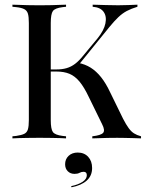

<svg xmlns="http://www.w3.org/2000/svg" viewBox="-20 -591 646 820"><path d="M140.3 -2.4Q117.7 -2.4 97.2 -2Q76.6 -1.6 60.5 -1.2Q44.4 -0.8 33.1 0V-8.9L49.2 -10.5Q71.8 -13.7 83.5 -19.4Q95.2 -25 99.2 -38.7Q103.2 -52.4 103.2 -78.2V-492.7Q103.2 -519.4 99.2 -532.7Q95.2 -546 83.5 -552Q71.8 -558.1 49.2 -560.5L33.1 -562.1V-571Q44.4 -571 60.5 -570.2Q76.6 -569.4 97.2 -569Q117.7 -568.5 140.3 -568.5H149.2H158.1Q181.5 -568.5 200.8 -569Q220.2 -569.4 235.9 -570.2Q251.6 -571 262.1 -571V-562.1L247.6 -560.5Q215.3 -556.5 206 -544Q196.8 -531.5 196.8 -492.7V-78.2Q196.8 -39.5 206 -27Q215.3 -14.5 247.6 -10.5L262.1 -8.9V0Q251.6 -0.8 235.9 -1.2Q220.2 -1.6 200.8 -2Q181.5 -2.4 158.1 -2.4H149.2ZM374.2 0V-8.9Q410.5 -12.9 420.2 -23.4Q429.8 -33.9 416.1 -60.5L359.7 -175.8Q339.5 -218.5 319.8 -242.3Q300 -266.1 276.6 -275.8Q253.2 -285.5 221 -285.5H190.3V-294.4H221Q245.2 -294.4 264.5 -300Q283.9 -305.6 300.8 -318.5Q317.7 -331.5 333.9 -351.6L396.8 -427.4Q424.2 -461.3 430.2 -491.1Q436.3 -521 422.6 -540.3Q408.9 -559.7 375.8 -562.1V-571Q404.8 -570.2 431.5 -569.4Q458.1 -568.5 484.7 -568.5Q508.1 -568.5 527.8 -569.4Q547.6 -570.2 566.9 -571V-562.1Q540.3 -554 521.4 -544Q502.4 -533.9 485.1 -517.3Q467.7 -500.8 446 -474.2L315.3 -312.9L313.7 -322.6Q343.5 -316.9 367.3 -302Q391.1 -287.1 411.7 -261.3Q432.3 -235.5 450.8 -196L505.6 -83.9Q518.5 -58.9 529.4 -44Q540.3 -29 552.4 -21.4Q564.5 -13.7 582.3 -8.9V0Q563.7 -0.8 546.8 -1.2Q529.8 -1.6 513.3 -2Q496.8 -2.4 480.6 -2.4Q462.1 -2.4 439.1 -2Q416.1 -1.6 374.2 0ZM285.5 208.9 283.9 204Q314.5 197.6 332.7 185.5Q350.8 173.4 350.8 157.3Q350.8 142.7 337.1 142.7Q327.4 142.7 319.4 147.2Q311.3 151.6 298.4 151.6Q280.6 151.6 269.4 140.3Q258.1 129 258.1 110.5Q258.1 88.7 273 74.6Q287.9 60.5 312.1 60.5Q339.5 60.5 356.5 78.6Q373.4 96.8 373.4 126.6Q373.4 159.7 350.4 180.2Q327.4 200.8 285.5 208.9Z"/></svg>

Font: Playfair 144pt SemiCondensed Medium
Style: Regular
Weight: 500
Width: 4
Designer: Claus Eggers Sørensen
Foundry: Claus Eggers Sørensen
Version: Version 2.203